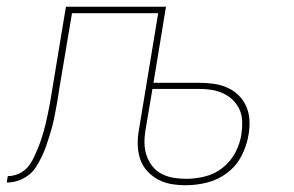

<svg xmlns="http://www.w3.org/2000/svg" viewBox="-51 -540 871 568"><path d="M499 8Q477 8 456 4.5Q435 1 416.5 -9Q398 -19 384 -34.5Q370 -50 363.5 -70Q357 -90 356.5 -112Q356 -134 360 -156L417 -501H162L123 -269Q121 -253 118 -237Q115 -221 112 -204.5Q109 -188 105 -172Q101 -156 96 -140Q91 -124 85.5 -108Q80 -92 72.5 -76.5Q65 -61 55.5 -46Q46 -31 31.5 -20.5Q17 -10 1 -5Q-15 0 -31 0L-28 -19Q-16 -19 -3.5 -23Q9 -27 19.5 -35Q30 -43 37.5 -54Q45 -65 50.5 -77Q56 -89 61 -101Q66 -113 70 -125Q74 -137 77.5 -149Q81 -161 84 -173.5Q87 -186 89.5 -198.5Q92 -211 94.5 -223Q97 -235 99 -247.5Q101 -260 103 -272L144 -520H440L403 -295H539Q561 -295 582 -292Q603 -289 622 -280.5Q641 -272 655.5 -257.5Q670 -243 678 -224Q686 -205 687 -183.5Q688 -162 684 -140Q679 -109 663.5 -79Q648 -49 621 -28.5Q594 -8 562 0Q530 8 499 8ZM500 -11Q527 -11 555.5 -18Q584 -25 607.5 -43.5Q631 -62 645 -88.5Q659 -115 663 -142Q666 -161 665.5 -180Q665 -199 658 -215Q651 -231 638.5 -243.5Q626 -256 610 -263.5Q594 -271 576 -274Q558 -277 539 -277H400L379 -153Q376 -134 376.5 -115Q377 -96 383 -79Q389 -62 400 -48Q411 -34 427.5 -25.5Q444 -17 462.5 -14Q481 -11 500 -11Z"/></svg>

Font: Iosevka Aile Thin
Style: Italic
Weight: 100
Italic angle: -9°
Designer: Belleve Invis
Foundry: Belleve Invis
Version: Version 31.1.0; ttfautohint (v1.8.4)